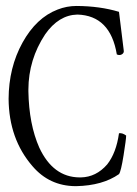

<svg xmlns="http://www.w3.org/2000/svg" viewBox="-20 -659 466 654"><path d="M240.7 -638.7Q320.8 -638.2 385.3 -618.7L401.4 -487.8Q403.3 -479 395.5 -474.1Q387.7 -469.2 377.9 -473.6Q356 -606 243.7 -609.4Q179.7 -607.9 133.8 -542Q77.1 -456.5 76.7 -354V-348.1Q78.6 -235.8 113.8 -156.2Q160.6 -55.7 250.5 -54.7H255.4Q307.6 -55.7 345.2 -99.1Q376 -138.2 385.3 -205.1Q396.5 -207 409.7 -197.3Q409.7 -185.1 400.9 -129.9Q392.1 -74.7 385.3 -65.9Q329.6 -26.9 239.7 -24.9H236.3Q147.9 -25.9 90.8 -92.8Q10.3 -185.5 9.3 -322.3Q9.8 -428.7 56.6 -513.7Q103.5 -598.6 176.3 -626.5Q207.5 -638.7 240.7 -638.7Z"/></svg>

Font: AMoshref-Thulth
Style: Regular
Weight: 400
Designer: Ali Moshref
Foundry: Ali Moshref
Version: Version 0.1